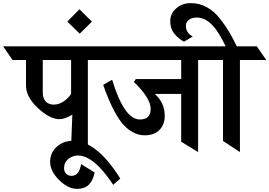

<svg xmlns="http://www.w3.org/2000/svg" viewBox="-100 -971 1720 1226"><path d="M461 -588V0L355 -66L362 -239Q314 -210 280 -210Q218 -210 142 -281Q66 -352 66 -424V-588H-20L-80 -675H560L620 -588ZM354 -372V-588H173V-380Q173 -343 192 -323Q211 -303 243.5 -303Q276 -303 306.5 -323.5Q337 -344 354 -372Z M309 103Q309 125 322.5 138.5Q336 152 357 152Q405 152 418 77L504 130Q485 235 393 235Q334 235 277 178Q220 121 220 62.5Q220 4 262.5 -34Q305 -72 366 -72Q517 -72 668 169L623 209Q499 22 398 22Q364 22 336.5 44Q309 66 309 103Z M330 -833 407 -912 487 -833 409 -756Z M1057 -371H889Q952 -314 952 -232Q952 -176 918.5 -141.5Q885 -107 824 -107Q784 -107 748 -127Q712 -147 685.5 -177.5Q659 -208 634 -254Q594 -327 559 -429L616 -462Q693 -208 793 -208Q862 -208 862 -276Q862 -344 755 -448L767 -466H1057V-588H520L460 -675H1265L1325 -588H1165V0L1057 -66Z M1432 -588V0L1324 -71V-588H1216L1155 -675H1341Q1303 -753 1273.5 -790Q1244 -827 1215.5 -843Q1187 -859 1156 -859Q1125 -859 1106 -844.5Q1087 -830 1087 -805Q1087 -761 1131 -738L1075 -705Q1043 -721 1015 -754Q987 -787 987 -835.5Q987 -884 1025 -917.5Q1063 -951 1119 -951Q1175 -951 1222.5 -924Q1270 -897 1307 -849Q1344 -801 1366 -763Q1388 -725 1412 -675H1540L1600 -588Z"/></svg>

Font: Halant SemiBold
Style: Regular
Weight: 600
Designer: Hitesh Malaviya (Devanagari), Satya Rajpurohit (Latin)
Foundry: Indian Type Foundry
Version: Version 1.101;PS 1.0;hotconv 1.0.78;makeotf.lib2.5.61930; tt